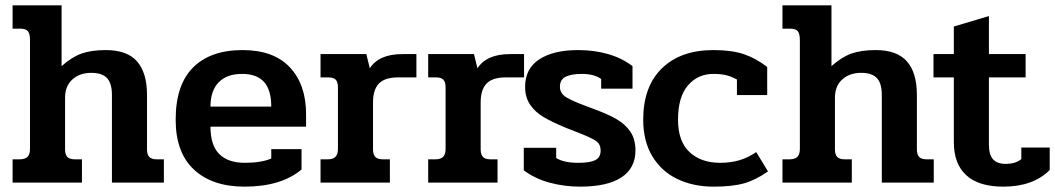

<svg xmlns="http://www.w3.org/2000/svg" viewBox="-20 -682 3940 717"><path d="M27 -87H53Q74 -87 83 -96.5Q92 -106 92 -126V-533Q92 -555 84.5 -565Q77 -575 55 -575H27V-662H210V-435Q248 -469 284.5 -482Q321 -495 375 -495Q455 -495 492 -452.5Q529 -410 529 -328V-124Q529 -105 537.5 -96Q546 -87 566 -87H592V0H398V-327Q398 -371 379.5 -390.5Q361 -410 321 -410Q278 -410 250.5 -385.5Q223 -361 223 -317V-124Q223 -105 231.5 -96Q240 -87 260 -87H286V0H27Z M636 -235Q636 -365 701 -430Q766 -495 886 -495Q1002 -495 1062.5 -430.5Q1123 -366 1123 -256V-209H766Q766 -139 799 -106.5Q832 -74 894 -74Q956 -74 993 -90V-125H1106V-49Q1030 15 893 15Q773 15 704.5 -48.5Q636 -112 636 -235ZM993 -284Q993 -346 966 -376Q939 -406 884 -406Q827 -406 796.5 -374.5Q766 -343 766 -284Z M1177 -87H1203Q1224 -87 1233 -96.5Q1242 -106 1242 -126V-356Q1242 -375 1234 -384Q1226 -393 1206 -393H1177V-480H1348L1361 -427Q1395 -480 1483 -480H1535V-393H1467Q1417 -393 1395 -370Q1373 -347 1373 -300V-124Q1373 -105 1381.5 -96Q1390 -87 1410 -87H1436V0H1177Z M1579 -87H1605Q1626 -87 1635 -96.5Q1644 -106 1644 -126V-356Q1644 -375 1636 -384Q1628 -393 1608 -393H1579V-480H1750L1763 -427Q1797 -480 1885 -480H1937V-393H1869Q1819 -393 1797 -370Q1775 -347 1775 -300V-124Q1775 -105 1783.5 -96Q1792 -87 1812 -87H1838V0H1579Z M1936 -46V-130H2057V-92Q2085 -74 2140 -74Q2183 -74 2203 -84Q2223 -94 2223 -120Q2223 -143 2206.5 -155Q2190 -167 2141 -186L2095 -204Q2042 -226 2010.5 -244.5Q1979 -263 1960 -290.5Q1941 -318 1941 -358Q1941 -426 1994 -460.5Q2047 -495 2139 -495Q2199 -495 2251 -480Q2303 -465 2342 -435V-351H2225V-387Q2199 -406 2152 -406Q2114 -406 2092.5 -395.5Q2071 -385 2071 -358Q2071 -333 2095 -318.5Q2119 -304 2171 -285L2203 -273Q2254 -254 2285 -235.5Q2316 -217 2334.5 -189.5Q2353 -162 2353 -120Q2353 -54 2300.5 -19.5Q2248 15 2146 15Q2087 15 2032 0Q1977 -15 1936 -46Z M2382 -235Q2382 -359 2452 -427Q2522 -495 2644 -495Q2712 -495 2757 -480Q2802 -465 2845 -432V-327H2732V-385Q2712 -396 2692.5 -401Q2673 -406 2644 -406Q2586 -406 2549 -363Q2512 -320 2512 -235Q2512 -154 2555 -114Q2598 -74 2669 -74Q2710 -74 2742.5 -84Q2775 -94 2804 -114L2848 -42Q2803 -10 2759 2.5Q2715 15 2645 15Q2569 15 2509.5 -13.5Q2450 -42 2416 -98.5Q2382 -155 2382 -235Z M2902 -87H2928Q2949 -87 2958 -96.5Q2967 -106 2967 -126V-533Q2967 -555 2959.5 -565Q2952 -575 2930 -575H2902V-662H3085V-435Q3123 -469 3159.5 -482Q3196 -495 3250 -495Q3330 -495 3367 -452.5Q3404 -410 3404 -328V-124Q3404 -105 3412.5 -96Q3421 -87 3441 -87H3467V0H3273V-327Q3273 -371 3254.5 -390.5Q3236 -410 3196 -410Q3153 -410 3125.5 -385.5Q3098 -361 3098 -317V-124Q3098 -105 3106.5 -96Q3115 -87 3135 -87H3161V0H2902Z M3542 -151V-393H3466V-480H3542V-583L3673 -622V-480H3810V-393H3673V-141Q3673 -104 3688.5 -87Q3704 -70 3735 -70Q3773 -70 3794 -88V-131H3900V-47Q3838 15 3727 15Q3635 15 3588.5 -27.5Q3542 -70 3542 -151Z"/></svg>

Font: Pridi Medium
Style: Regular
Weight: 500
Designer: Katatrad Team
Foundry: CadsonDemak
Version: Version 1.001